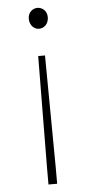

<svg xmlns="http://www.w3.org/2000/svg" viewBox="-54 -572 383 815"><g transform="rotate(-5 137.5 -164.5)"><path d="M119 211H156V141L152 -336H123L119 141ZM137 -451C158 -451 178 -468 178 -497C178 -524 158 -540 137 -540C117 -540 97 -524 97 -497C97 -468 117 -451 137 -451Z"/></g></svg>

Font: Kinto Sans Thin
Style: Regular
Weight: 100
Designer: Authors: Ryoko NISHIZUKA  (kana & ideographs); Paul D. Hunt (Latin, Greek & Cyrillic); Wenlong ZHANG  (bopomofo); Sandol
Foundry: Adobe Systems Incorporated, ookami Inc.
Version: Version 0.001